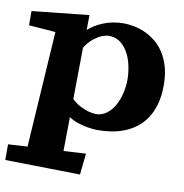

<svg xmlns="http://www.w3.org/2000/svg" viewBox="-88 -594 856 891"><g transform="rotate(10 340.0 -148.0)"><path d="M347.2 220.2 -5.9 213.9V140.1L85 134.8L120.1 -411.1L-5.9 -420.9V-487.8L262.2 -516.1L261.2 -445.8Q274.4 -457.5 291.5 -468.3Q308.6 -479 329.1 -487.5Q349.6 -496.1 374 -501Q398.4 -505.9 426.8 -505.9Q447.3 -505.9 472.7 -501.2Q498 -496.6 523.7 -485.6Q549.3 -474.6 573.5 -456.1Q597.7 -437.5 616.5 -409.7Q635.3 -381.8 646.7 -343.8Q658.2 -305.7 658.2 -254.9Q658.2 -203.1 646.7 -163.8Q635.3 -124.5 615.7 -95.9Q596.2 -67.4 570.3 -48.3Q544.4 -29.3 514.9 -17.8Q485.4 -6.3 454.1 -1.7Q422.9 2.9 393.1 2.9Q369.1 2.9 344.7 -1.5Q323.7 -4.9 299.6 -12.5Q275.4 -20 254.9 -34.2L252.9 126L357.9 120.1ZM369.1 -68.8Q398.9 -68.8 421.4 -85.9Q443.8 -103 458.5 -129.9Q473.1 -156.7 480.5 -188.7Q487.8 -220.7 487.8 -251Q487.8 -281.2 481.2 -314.2Q474.6 -347.2 460.2 -374.5Q445.8 -401.9 422.9 -419.4Q399.9 -437 367.2 -437Q349.6 -436 331.1 -427.7Q315.4 -420.9 296.1 -405.5Q276.9 -390.1 258.8 -361.8L255.9 -119.1Q276.4 -100.1 296.6 -90.1Q316.9 -80.1 333 -75.2Q352.1 -69.8 369.1 -68.8Z"/></g></svg>

Font: Peralta
Style: Regular
Weight: 400
Designer: Astigmatic (AOETI)
Foundry: Astigmatic (AOETI)
Version: Version 1.000